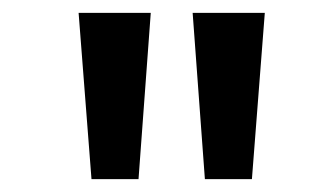

<svg xmlns="http://www.w3.org/2000/svg" viewBox="-20 -749 518 298"><path d="M122 -471H195L214 -729H102ZM298 -471H371L391 -729H279Z"/></svg>

Font: Noto Sans Devanagari Condensed Medium
Style: Regular
Weight: 500
Width: 3
Designer: Jelle Bosma - Monotype Design Team
Foundry: Monotype Imaging Inc.
Version: Version 2.004